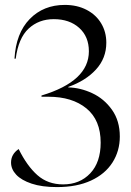

<svg xmlns="http://www.w3.org/2000/svg" viewBox="-20 -747 533 782"><path d="M25 -85Q25 -119 56 -140Q90 -71 132.5 -33.5Q175 4 237 4Q305 4 347.5 -41Q390 -86 390 -166Q390 -258 332 -305.5Q274 -353 177 -353H149V-358Q342 -416 342 -538Q342 -598 302.5 -633.5Q263 -669 199 -669Q138 -669 96.5 -630.5Q55 -592 44 -508H39Q45 -612 101 -669.5Q157 -727 244 -727Q294 -727 332.5 -707Q371 -687 392 -652Q413 -617 413 -573Q413 -510 371 -464Q329 -418 258 -393V-391Q307 -390 355.5 -367.5Q404 -345 436 -300Q468 -255 468 -191Q468 -132 438 -85Q408 -38 350.5 -11.5Q293 15 212 15Q151 15 109 1Q67 -13 46 -35.5Q25 -58 25 -85Z"/></svg>

Font: Nyght Serif Light
Style: Regular
Weight: 300
Designer: Maksym Kobuzan
Version: Version 0.410